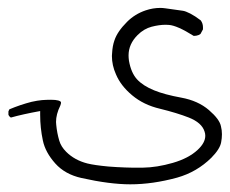

<svg xmlns="http://www.w3.org/2000/svg" viewBox="-20 -299 586 490"><path d="M1.5 -6.3Q3.4 -1.5 7.8 1Q37.1 -7.3 82.5 -15.6V-5.9Q82.5 27.3 89.4 59.6Q95.7 89.8 121.1 118.2Q146 146 188 155.3Q260.3 171.4 312.5 171.4Q369.6 171.4 432.1 154.3Q482.4 140.1 519.5 103.5Q541.5 81.1 544.4 64Q546.4 53.7 546.4 43.5Q546.4 33.2 543.9 23.4Q540.5 5.4 513.2 -18.1Q485.4 -42 442.6 -49.8Q399.9 -57.6 373.5 -68.4Q344.7 -80.1 329.6 -96.7Q314.5 -113.3 309.1 -144Q308.1 -151.4 308.1 -157.7Q308.1 -186.5 331.1 -209.5Q347.2 -225.6 366.7 -230.7Q386.2 -235.8 402.8 -235.8Q407.2 -235.8 411.1 -235.4Q432.1 -233.9 474.1 -207.5Q474.6 -207.5 476.6 -207.5Q478.5 -207.5 481.4 -208Q487.3 -209 491.7 -212.4L498 -224.1Q498 -227.1 498 -229.5Q498 -239.3 492.2 -247.1Q477.5 -258.3 465.6 -264.4Q453.6 -270.5 446.8 -271.5Q428.7 -273.9 401.9 -277.8Q395 -278.8 389.2 -278.8Q370.1 -278.8 351.6 -272.5Q324.2 -263.2 304.2 -243.2Q279.3 -218.3 272 -195.8Q267.1 -182.1 266.1 -163.6Q265.6 -159.7 265.6 -156.2Q265.6 -132.3 275.9 -109.4Q288.1 -80.1 317.4 -55.7Q346.7 -31.2 388.2 -21.5Q432.1 -10.7 461.9 1Q495.1 14.2 502 36.6Q503.9 42 503.9 47.4Q503.9 65.4 484.4 83.5Q461.4 105 420.9 116.7Q380.4 128.4 344.2 128.9Q337.4 128.9 331.8 128.9Q326.2 128.9 318.1 128.9Q310.1 128.9 299.1 128.4Q288.1 127.9 277.6 127.4Q267.1 127 256.8 126Q220.7 122.6 203.1 118.2Q170.4 109.9 148.9 88.4Q135.7 75.2 131.3 60.1Q125.5 40.5 123.5 19.5Q123 16.1 123 12.2Q123 -7.3 133.8 -29.3Q135.7 -34.2 135.7 -36.4Q135.7 -38.6 135 -39.3Q134.3 -40 133.5 -40.5Q132.8 -41 131.6 -41.5Q130.4 -42 128.9 -42.5Q122.1 -44.4 110.1 -44.4Q98.1 -44.4 86.9 -43.5Q75.7 -42.5 60.5 -39.1Q31.7 -31.7 3.9 -20L1.5 -14.6Z"/></svg>

Font: NaikaiFont
Style: Light
Weight: 300
Version: Version 1.89